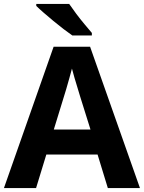

<svg xmlns="http://www.w3.org/2000/svg" viewBox="-20 -954 730 974"><path d="M527 0 475 -170H215L163 0H0L252 -717H437L690 0ZM387 -463Q382 -480 374 -506Q366 -532 358 -559Q350 -586 345 -606Q340 -586 331.5 -556.5Q323 -527 315.5 -500.5Q308 -474 304 -463L253 -297H439ZM331 -934Q346 -912 366.5 -884.5Q387 -857 408.5 -831.5Q430 -806 446 -787V-774H347Q328 -787 302.5 -806.5Q277 -826 250.5 -848Q224 -870 201 -890Q178 -910 164 -924V-934Z"/></svg>

Font: Noto Sans Devanagari UI
Style: Bold
Weight: 700
Designer: Jelle Bosma - Monotype Design Team
Foundry: Monotype Imaging Inc.
Version: Version 2.004; ttfautohint (v1.8.4.7-5d5b)